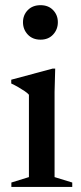

<svg xmlns="http://www.w3.org/2000/svg" viewBox="-20 -740 322 760"><path d="M140.5 -583Q109 -583 90 -603.2Q71 -623.5 71 -652Q71 -680.5 90 -700Q109 -719.5 140.5 -719.5Q171.5 -719.5 190.2 -700Q209 -680.5 209 -652Q209 -623.5 190.2 -603.2Q171.5 -583 140.5 -583ZM198.5 -468.5 196 -376.5V-39L266 -17.5V0H25V-17.5L94.5 -39V-365Q89 -371.5 78 -379Q67 -386.5 53.2 -394.5Q39.5 -402.5 24.5 -409.5V-424.5L188.5 -468.5Z"/></svg>

Font: Newsreader 36pt Medium
Style: Regular
Weight: 500
Designer: Hugues Gentile
Foundry: Production Type
Version: Version 1.003